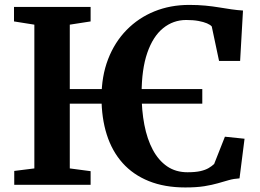

<svg xmlns="http://www.w3.org/2000/svg" viewBox="-20 -772 1088 802"><path d="M825 -400V-339H145V-400ZM123.5 -68.5V-669L38.5 -682.5V-743H358.5V-682.5L271.5 -669V-68.5L358.5 -57V0H39.5V-58ZM754 11Q667.5 11 601.8 -15.5Q536 -42 492 -91.2Q448 -140.5 426 -209.8Q404 -279 404 -364.5Q404 -453.5 431.5 -524.8Q459 -596 508.8 -646.8Q558.5 -697.5 625 -724.5Q691.5 -751.5 770.5 -751.5Q807 -751.5 838 -748.5Q869 -745.5 895.8 -741Q922.5 -736.5 947 -733Q971.5 -729.5 995 -728L983 -517.5H895L864.5 -661.5Q858.5 -668.5 844.5 -674.5Q830.5 -680.5 809 -684.5Q787.5 -688.5 758 -688.5Q703.5 -688.5 661.2 -654.2Q619 -620 595.2 -551.2Q571.5 -482.5 571.5 -380Q571.5 -310.5 583 -250.8Q594.5 -191 618.2 -146.5Q642 -102 678 -77.2Q714 -52.5 763 -52.5Q795.5 -52.5 816.8 -57.2Q838 -62 851.5 -70Q865 -78 874.5 -87L919.5 -201L1001.5 -192.5L980.5 -27Q956.5 -25.5 935.5 -19.5Q914.5 -13.5 890.2 -6.5Q866 0.5 833.5 5.8Q801 11 754 11Z"/></svg>

Font: Merriweather 24pt
Style: Bold
Weight: 700
Designer: Eben Sorkin
Foundry: Eben Sorkin
Version: Version 2.100